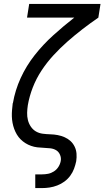

<svg xmlns="http://www.w3.org/2000/svg" viewBox="-20 -755 540 980"><path d="M160 205V135H195Q210 135 225.5 132Q241 129 255 120Q269 111 278 97Q287 83 290 67Q293 51 286.5 35.5Q280 20 267 12Q254 4 237 2Q220 0 203.5 -0.5Q187 -1 170.5 -3Q154 -5 138.5 -10.5Q123 -16 109.5 -24.5Q96 -33 85 -44Q74 -55 66 -68.5Q58 -82 52.5 -97Q47 -112 44 -128Q41 -144 40.5 -160.5Q40 -177 41.5 -194Q43 -211 45 -228Q45 -228 45.5 -228.5Q46 -229 46 -229Q57 -294 85.5 -356.5Q114 -419 157 -473.5Q200 -528 252 -575Q304 -622 359 -665H118L129 -735H493L482 -665Q441 -637 401.5 -606.5Q362 -576 324.5 -543Q287 -510 253 -473Q219 -436 192 -395Q165 -354 147.5 -309Q130 -264 122 -218Q119 -198 118.5 -179Q118 -160 122.5 -142Q127 -124 137.5 -108.5Q148 -93 163.5 -84Q179 -75 198 -72.5Q217 -70 236.5 -69.5Q256 -69 274.5 -65.5Q293 -62 310 -54.5Q327 -47 340 -35Q353 -23 361 -6.5Q369 10 370.5 29Q372 48 369 68Q365 87 358 106Q351 125 338.5 142Q326 159 309 171.5Q292 184 272.5 191.5Q253 199 233.5 202Q214 205 195 205Z"/></svg>

Font: Iosevka Curly Oblique
Style: Regular
Weight: 400
Italic angle: -9°
Monospace: yes
Designer: Belleve Invis
Foundry: Belleve Invis
Version: Version 11.1.0; ttfautohint (v1.8.3)